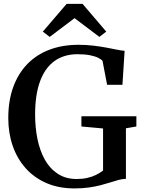

<svg xmlns="http://www.w3.org/2000/svg" viewBox="-20 -990 755 1020"><path d="M376 11Q292 11 226.5 -17.5Q161 -46 115.8 -97Q70.5 -148 47.2 -216Q24 -284 24 -362.5Q24 -455 50.2 -527.2Q76.5 -599.5 125.2 -649.8Q174 -700 242.8 -726Q311.5 -752 397 -752Q439 -752 476.2 -747.5Q513.5 -743 545.5 -737Q577.5 -731 602 -726Q626.5 -721 642 -720L630.5 -539.5H549L524.5 -667.5Q518 -674.5 501.8 -682.8Q485.5 -691 458.2 -696.5Q431 -702 392 -702Q320 -702 269.5 -665.8Q219 -629.5 192.8 -558.2Q166.5 -487 166.5 -381Q166.5 -313 179 -251.5Q191.5 -190 218 -142.2Q244.5 -94.5 286.8 -66.8Q329 -39 388 -39Q418 -39 443.5 -44.8Q469 -50.5 490 -60.8Q511 -71 527.5 -84V-307.5L412.5 -318V-372.5H704.5V-318L649 -308.5V-40Q630 -39.5 609.8 -34Q589.5 -28.5 566.2 -21Q543 -13.5 515 -6.2Q487 1 452.5 6Q418 11 376 11ZM244 -794 207.5 -822 334 -969.5H418.5L544.5 -822L508 -794L376 -893.5Z"/></svg>

Font: Merriweather 48pt SemiBold
Style: Regular
Weight: 600
Version: Version 2.100